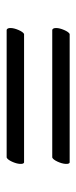

<svg xmlns="http://www.w3.org/2000/svg" viewBox="159 -511 234 592"><g transform="rotate(-90 276.0 -215.0)"><path d="M467.3 -117.2Q467.3 -117.2 70.8 -117.2Q65.9 -119.1 66.7 -130.1Q67.4 -141.1 73.7 -154.8Q80.1 -168.5 86.4 -170.9H480Q485.8 -168.9 485.6 -158.4Q485.4 -147.9 479.5 -134.3Q473.6 -120.6 467.3 -117.2ZM467.3 -257.8H70.8Q65.9 -259.8 66.7 -270.8Q67.4 -281.7 73.7 -295.4Q80.1 -309.1 86.4 -311.5H480Q485.8 -309.6 485.6 -299.1Q485.4 -288.6 479.5 -274.9Q473.6 -261.2 467.3 -257.8Z"/></g></svg>

Font: Amiri
Style: Slanted
Weight: 400
Italic angle: 9°
Designer: Khaled Hosny
Version: Version 000.107